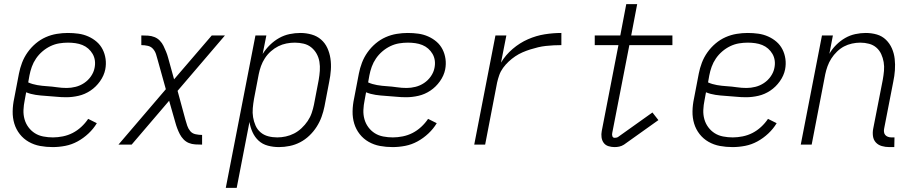

<svg xmlns="http://www.w3.org/2000/svg" viewBox="-20 -702 4440 932"><path d="M236 12Q204 12 174.5 6.5Q145 1 119.5 -13.5Q94 -28 76 -51Q58 -74 49.5 -102Q41 -130 41.5 -161.5Q42 -193 49 -225L72 -345Q77 -371 87 -397.5Q97 -424 114 -448Q131 -472 153.5 -491Q176 -510 202 -521.5Q228 -533 255.5 -537.5Q283 -542 309 -542Q336 -542 361 -538.5Q386 -535 408.5 -525Q431 -515 449 -499.5Q467 -484 478 -462.5Q489 -441 492.5 -416Q496 -391 491 -365Q485 -335 465.5 -307.5Q446 -280 419 -262Q392 -244 361.5 -237Q331 -230 302 -230Q277 -230 252.5 -232.5Q228 -235 202.5 -236.5Q177 -238 153 -241.5Q129 -245 107 -254L100 -216Q95 -192 94 -168.5Q93 -145 99 -123.5Q105 -102 118 -84.5Q131 -67 149 -55.5Q167 -44 190 -39.5Q213 -35 237 -35Q260 -35 285 -40Q310 -45 332.5 -56.5Q355 -68 374.5 -86Q394 -104 408 -125L450 -104Q434 -77 409.5 -54Q385 -31 356.5 -15.5Q328 0 297 6Q266 12 236 12ZM304 -275Q325 -275 347 -280.5Q369 -286 388.5 -299Q408 -312 421.5 -331.5Q435 -351 439 -372Q443 -391 440.5 -408.5Q438 -426 429.5 -440.5Q421 -455 408.5 -466Q396 -477 380 -483.5Q364 -490 346 -492.5Q328 -495 310 -495Q289 -495 267.5 -491.5Q246 -488 225 -478Q204 -468 186 -452.5Q168 -437 155 -418Q142 -399 134.5 -378Q127 -357 123 -336L117 -302Q137 -293 160.5 -289Q184 -285 208.5 -283.5Q233 -282 256.5 -278.5Q280 -275 304 -275Z M555 0 785 -269 746 -409Q742 -424 737.5 -438.5Q733 -453 723 -464.5Q713 -476 697.5 -479.5Q682 -483 666 -483V-530Q682 -530 698.5 -529Q715 -528 730 -522Q745 -516 756 -504.5Q767 -493 773.5 -479.5Q780 -466 786 -451.5Q792 -437 796 -422L825 -317L1008 -530H1072L842 -261L880 -121Q884 -106 889 -91.5Q894 -77 903.5 -65.5Q913 -54 929 -50.5Q945 -47 961 -47V0Q945 0 928 -1Q911 -2 896.5 -8Q882 -14 871 -25.5Q860 -37 853 -50.5Q846 -64 840.5 -78.5Q835 -93 831 -108L801 -213L619 0Z M1076 210 1220 -530H1273L1255 -440Q1270 -464 1290.5 -484Q1311 -504 1335 -517.5Q1359 -531 1385.5 -536.5Q1412 -542 1438 -542Q1466 -542 1492.5 -534.5Q1519 -527 1538.5 -510Q1558 -493 1569 -469Q1580 -445 1584 -418Q1588 -391 1586 -362.5Q1584 -334 1578 -305L1555 -185Q1550 -160 1541 -135Q1532 -110 1517 -86.5Q1502 -63 1481.5 -43.5Q1461 -24 1437 -11.5Q1413 1 1386.5 6.5Q1360 12 1334 12Q1306 12 1280 5Q1254 -2 1235.5 -19Q1217 -36 1206 -60Q1195 -84 1191 -110L1129 210ZM1326 -35Q1346 -35 1367 -39.5Q1388 -44 1407.5 -54Q1427 -64 1444 -80Q1461 -96 1473.5 -114.5Q1486 -133 1493 -153.5Q1500 -174 1504 -194L1527 -314Q1531 -337 1532.5 -359Q1534 -381 1530.5 -402Q1527 -423 1517 -441Q1507 -459 1491 -472Q1475 -485 1454 -490Q1433 -495 1411 -495Q1391 -495 1370.5 -491Q1350 -487 1331 -477.5Q1312 -468 1295 -453Q1278 -438 1266 -419.5Q1254 -401 1247 -381.5Q1240 -362 1236 -342L1213 -222Q1209 -199 1207 -176.5Q1205 -154 1208.5 -133Q1212 -112 1220.5 -92.5Q1229 -73 1245 -59.5Q1261 -46 1282 -40.5Q1303 -35 1326 -35Z M1886 12Q1854 12 1824.5 6.5Q1795 1 1769.5 -13.5Q1744 -28 1726 -51Q1708 -74 1699.5 -102Q1691 -130 1691.5 -161.5Q1692 -193 1699 -225L1722 -345Q1727 -371 1737 -397.5Q1747 -424 1764 -448Q1781 -472 1803.5 -491Q1826 -510 1852 -521.5Q1878 -533 1905.5 -537.5Q1933 -542 1959 -542Q1986 -542 2011 -538.5Q2036 -535 2058.5 -525Q2081 -515 2099 -499.5Q2117 -484 2128 -462.5Q2139 -441 2142.5 -416Q2146 -391 2141 -365Q2135 -335 2115.5 -307.5Q2096 -280 2069 -262Q2042 -244 2011.5 -237Q1981 -230 1952 -230Q1927 -230 1902.5 -232.5Q1878 -235 1852.5 -236.5Q1827 -238 1803 -241.5Q1779 -245 1757 -254L1750 -216Q1745 -192 1744 -168.5Q1743 -145 1749 -123.5Q1755 -102 1768 -84.5Q1781 -67 1799 -55.5Q1817 -44 1840 -39.5Q1863 -35 1887 -35Q1910 -35 1935 -40Q1960 -45 1982.5 -56.5Q2005 -68 2024.5 -86Q2044 -104 2058 -125L2100 -104Q2084 -77 2059.5 -54Q2035 -31 2006.5 -15.5Q1978 0 1947 6Q1916 12 1886 12ZM1954 -275Q1975 -275 1997 -280.5Q2019 -286 2038.5 -299Q2058 -312 2071.5 -331.5Q2085 -351 2089 -372Q2093 -391 2090.5 -408.5Q2088 -426 2079.5 -440.5Q2071 -455 2058.5 -466Q2046 -477 2030 -483.5Q2014 -490 1996 -492.5Q1978 -495 1960 -495Q1939 -495 1917.5 -491.5Q1896 -488 1875 -478Q1854 -468 1836 -452.5Q1818 -437 1805 -418Q1792 -399 1784.5 -378Q1777 -357 1773 -336L1767 -302Q1787 -293 1810.5 -289Q1834 -285 1858.5 -283.5Q1883 -282 1906.5 -278.5Q1930 -275 1954 -275Z M2282 0 2385 -530H2438L2412 -398Q2434 -435 2468.5 -464.5Q2503 -494 2543 -511.5Q2583 -529 2624 -535.5Q2665 -542 2705 -542V-483Q2687 -483 2667.5 -482Q2648 -481 2629.5 -479Q2611 -477 2592 -472.5Q2573 -468 2554 -462Q2535 -456 2516.5 -448Q2498 -440 2481 -428.5Q2464 -417 2449 -403Q2434 -389 2422 -372.5Q2410 -356 2403.5 -337.5Q2397 -319 2393 -301L2335 0Z M2963 12Q2948 12 2933.5 7.5Q2919 3 2910.5 -8.5Q2902 -20 2900 -35.5Q2898 -51 2901 -66L2982 -483H2867V-530H2991L3020 -682H3073L3044 -530H3244V-483H3035L2952 -57Q2950 -49 2952.5 -41Q2955 -33 2964 -33Q2968 -33 2972.5 -34Q2977 -35 2980 -37L3147 -156L3176 -119L3009 0Q2998 7 2986.5 9.5Q2975 12 2963 12Z M3536 12Q3504 12 3474.5 6.5Q3445 1 3419.5 -13.5Q3394 -28 3376 -51Q3358 -74 3349.5 -102Q3341 -130 3341.5 -161.5Q3342 -193 3349 -225L3372 -345Q3377 -371 3387 -397.5Q3397 -424 3414 -448Q3431 -472 3453.5 -491Q3476 -510 3502 -521.5Q3528 -533 3555.5 -537.5Q3583 -542 3609 -542Q3636 -542 3661 -538.5Q3686 -535 3708.5 -525Q3731 -515 3749 -499.5Q3767 -484 3778 -462.5Q3789 -441 3792.5 -416Q3796 -391 3791 -365Q3785 -335 3765.5 -307.5Q3746 -280 3719 -262Q3692 -244 3661.5 -237Q3631 -230 3602 -230Q3577 -230 3552.5 -232.5Q3528 -235 3502.5 -236.5Q3477 -238 3453 -241.5Q3429 -245 3407 -254L3400 -216Q3395 -192 3394 -168.5Q3393 -145 3399 -123.5Q3405 -102 3418 -84.5Q3431 -67 3449 -55.5Q3467 -44 3490 -39.5Q3513 -35 3537 -35Q3560 -35 3585 -40Q3610 -45 3632.5 -56.5Q3655 -68 3674.5 -86Q3694 -104 3708 -125L3750 -104Q3734 -77 3709.5 -54Q3685 -31 3656.5 -15.5Q3628 0 3597 6Q3566 12 3536 12ZM3604 -275Q3625 -275 3647 -280.5Q3669 -286 3688.5 -299Q3708 -312 3721.5 -331.5Q3735 -351 3739 -372Q3743 -391 3740.5 -408.5Q3738 -426 3729.5 -440.5Q3721 -455 3708.5 -466Q3696 -477 3680 -483.5Q3664 -490 3646 -492.5Q3628 -495 3610 -495Q3589 -495 3567.5 -491.5Q3546 -488 3525 -478Q3504 -468 3486 -452.5Q3468 -437 3455 -418Q3442 -399 3434.5 -378Q3427 -357 3423 -336L3417 -302Q3437 -293 3460.5 -289Q3484 -285 3508.5 -283.5Q3533 -282 3556.5 -278.5Q3580 -275 3604 -275Z M4297 12Q4278 12 4260.5 7Q4243 2 4231.5 -10.5Q4220 -23 4217.5 -41.5Q4215 -60 4219 -79L4265 -314Q4269 -336 4271 -358Q4273 -380 4269.5 -400.5Q4266 -421 4257.5 -439.5Q4249 -458 4234 -471Q4219 -484 4198.5 -489.5Q4178 -495 4156 -495Q4136 -495 4115.5 -490.5Q4095 -486 4077 -476.5Q4059 -467 4043 -451.5Q4027 -436 4015.5 -418Q4004 -400 3997 -380.5Q3990 -361 3986 -342L3920 0H3867L3970 -530H4023L4006 -441Q4019 -464 4039 -484Q4059 -504 4082.5 -517.5Q4106 -531 4132 -536.5Q4158 -542 4182 -542Q4211 -542 4236.5 -534.5Q4262 -527 4280.5 -509Q4299 -491 4309.5 -467Q4320 -443 4323 -416Q4326 -389 4324 -361Q4322 -333 4316 -305L4272 -79Q4270 -70 4271 -61.5Q4272 -53 4277 -47Q4282 -41 4290 -38Q4298 -35 4307 -35H4322L4321 12Z"/></svg>

Font: Lode Dark
Style: Italic
Weight: 400
Italic angle: -11°
Monospace: yes
Designer: Belleve Invis
Foundry: Belleve Invis
Version: Version 29.2.0; ttfautohint (v1.8.3)